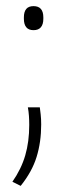

<svg xmlns="http://www.w3.org/2000/svg" viewBox="-20 -470 218 627"><path d="M71 -119.5H110Q111 -112 112.8 -96.8Q114.5 -81.5 114.5 -63.5Q114.5 -6 99.5 42.5Q84.5 91 47.5 137L20.5 123.5Q49.5 82 62.5 37.2Q75.5 -7.5 75.5 -62Q75.5 -77 74.5 -91.5Q73.5 -106 71 -119.5ZM89.5 -371.5Q73.5 -371.5 65.8 -381Q58 -390.5 58 -408.5V-413.5Q58 -431.5 65.8 -440.8Q73.5 -450 89.5 -450Q105.5 -450 113.5 -440.8Q121.5 -431.5 121.5 -413.5V-408.5Q121.5 -390.5 113.5 -381Q105.5 -371.5 89.5 -371.5Z"/></svg>

Font: Anek Malayalam Medium ExtraLight
Style: Regular
Weight: 250
Version: Version 1.003